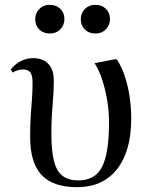

<svg xmlns="http://www.w3.org/2000/svg" viewBox="-20 -762 612 796"><path d="M299 14Q200 14 152.5 -36.5Q105 -87 105 -194Q105 -248 107.5 -284Q110 -320 112.5 -351Q115 -382 115 -421Q115 -449 106 -461.5Q97 -474 76 -474Q66 -474 54.5 -471Q43 -468 32 -461L25 -475Q46 -499 69 -510Q92 -521 117 -521Q158 -521 180.5 -497Q203 -473 203 -430Q203 -399 201.5 -374.5Q200 -350 198 -326Q196 -302 194.5 -274Q193 -246 193 -207Q193 -136 204 -93.5Q215 -51 240 -32.5Q265 -14 305 -14Q374 -14 403 -70Q432 -126 432 -255Q432 -299 424.5 -345Q417 -391 403.5 -432Q390 -473 372 -500L460 -517L467 -512Q486 -481 498.5 -442.5Q511 -404 517.5 -360.5Q524 -317 524 -270Q524 -180 497.5 -116.5Q471 -53 421 -19.5Q371 14 299 14ZM376 -623Q349 -623 332 -639.5Q315 -656 315 -682Q315 -708 332 -725Q349 -742 376 -742Q402 -742 419 -725.5Q436 -709 436 -683Q436 -658 419 -640.5Q402 -623 376 -623ZM186 -623Q160 -623 143 -639.5Q126 -656 126 -682Q126 -708 143 -725Q160 -742 186 -742Q213 -742 230 -725.5Q247 -709 247 -683Q247 -658 230 -640.5Q213 -623 186 -623Z"/></svg>

Font: Literata 60pt
Style: Regular
Weight: 400
Designer: Latin by Veronika Burian and Jose Scaglione. Greek by Irene Vlachou. Cyrillic by Vera Evstafieva.
Foundry: TypeTogether
Version: Version 3.002